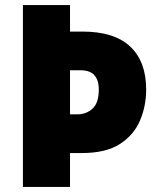

<svg xmlns="http://www.w3.org/2000/svg" viewBox="-20 -734 620 754"><path d="M554 -383Q554 -317 529.5 -260Q505 -203 450 -168Q395 -133 302 -133H255V0H70V-714H255V-610H304Q429 -610 491.5 -551Q554 -492 554 -383ZM284 -285Q319 -285 343.5 -307.5Q368 -330 368 -382Q368 -458 297 -458H255V-285Z"/></svg>

Font: Noto Sans Sinhala UI SemiCondensed Black
Style: Regular
Weight: 900
Width: 4
Designer: Jelle Bosma - Monotype Design Team
Foundry: Monotype Imaging Inc.
Version: Version 2.006; ttfautohint (v1.8.4.7-5d5b)